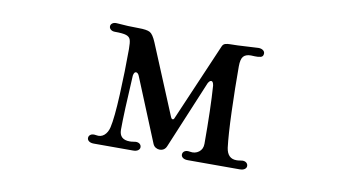

<svg xmlns="http://www.w3.org/2000/svg" viewBox="-49 -487 1097 594"><g transform="rotate(10 500.0 -190.0)"><path d="M278 -379Q312 -376 345 -376Q371 -376 381 -370.5Q391 -365 401 -341L492 -122Q494 -117 497.5 -116.5Q501 -116 503 -121L608 -365Q611 -372 617.5 -374Q624 -376 633 -376Q653 -376 683.5 -378Q714 -380 721 -380Q730 -380 735.5 -376Q741 -372 741 -366Q741 -356 732.5 -354Q724 -352 714.5 -352.5Q705 -353 702 -353Q686 -353 678.5 -344.5Q671 -336 671 -313Q671 -245 673.5 -172Q676 -99 681 -59Q686 -26 714 -26Q720 -26 725 -27Q730 -28 733 -28Q741 -28 745.5 -24Q750 -20 750 -14Q750 -8 744.5 -4Q739 0 729 0H566Q556 0 550.5 -4Q545 -8 545 -14Q545 -21 551 -25Q557 -29 568 -27Q584 -24 596 -33Q608 -42 608 -59Q608 -171 603 -241Q601 -254 595 -254Q590 -254 585 -245L496 -32Q490 -17 474 -17Q468 -17 462 -20.5Q456 -24 453 -31L371 -231Q367 -240 361 -240Q355 -240 353 -228Q346 -107 346 -57Q346 -26 379 -26Q385 -26 390 -27Q395 -28 398 -28Q406 -28 410.5 -24Q415 -20 415 -14Q415 -8 409.5 -4Q404 0 394 0H271Q261 0 255.5 -4Q250 -8 250 -14Q250 -21 256 -25Q262 -29 273 -27Q288 -24 298.5 -33Q309 -42 313 -59Q320 -89 323.5 -163.5Q327 -238 327 -307Q327 -328 324 -336.5Q321 -345 310.5 -348.5Q300 -352 275 -352Q267 -352 262 -356Q257 -360 257 -366Q257 -372 262.5 -376Q268 -380 278 -379Z"/></g></svg>

Font: Hina Mincho
Style: Regular
Weight: 400
Designer: satsuyako
Foundry: satsuyako
Version: Version 1.100